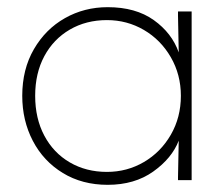

<svg xmlns="http://www.w3.org/2000/svg" viewBox="-20 -502 610 535"><path d="M484 -235Q484 -294 456 -342.5Q428 -391 381 -418.5Q334 -446 278 -446Q220 -446 174.5 -419.5Q129 -393 103.5 -345.5Q78 -298 78 -235Q78 -172 103.5 -124Q129 -76 174.5 -49.5Q220 -23 278 -23Q334 -23 381 -50.5Q428 -78 456 -126.5Q484 -175 484 -235ZM478 -356 476 -458V-470H514V0H476V-8L478 -110Q459 -61 407 -24Q355 13 280 13Q209 13 155 -20Q101 -53 71.5 -109.5Q42 -166 42 -235Q42 -309 74.5 -365Q107 -421 161 -451.5Q215 -482 280 -482Q358 -482 408.5 -446Q459 -410 478 -356Z"/></svg>

Font: Kreadon
Style: Regular
Weight: 400
Designer: kohakuno
Foundry: StudioGnu
Version: Version 1.000;Glyphs 3.1.2 (3151)